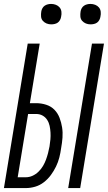

<svg xmlns="http://www.w3.org/2000/svg" viewBox="-20 -957 549 977"><path d="M327 0 448 -735H509L388 0ZM0 0 121 -735H182L132 -432H164Q190 -432 215 -424Q240 -416 257 -398.5Q274 -381 283 -357.5Q292 -334 296 -308.5Q300 -283 298 -256.5Q296 -230 291 -203Q288 -180 282 -156Q276 -132 265 -109.5Q254 -87 239 -66.5Q224 -46 203.5 -30Q183 -14 159 -7Q135 0 112 0ZM70 -55H111Q129 -55 145.5 -62.5Q162 -70 175.5 -83Q189 -96 198.5 -112Q208 -128 214 -144.5Q220 -161 224.5 -178Q229 -195 232 -212Q235 -230 236.5 -247.5Q238 -265 237 -282.5Q236 -300 232.5 -316.5Q229 -333 220 -347Q211 -361 196.5 -369Q182 -377 164 -377H123ZM441 -833Q428 -833 417 -837.5Q406 -842 398 -851Q390 -860 389 -872.5Q388 -885 390 -898Q391 -906 395.5 -914.5Q400 -923 407.5 -928Q415 -933 423.5 -935Q432 -937 440 -937Q453 -937 464.5 -932.5Q476 -928 483.5 -919Q491 -910 492.5 -897.5Q494 -885 491 -872Q490 -864 485.5 -855.5Q481 -847 474 -842Q467 -837 458 -835Q449 -833 441 -833ZM241 -833Q228 -833 217 -837.5Q206 -842 198 -851Q190 -860 189 -872.5Q188 -885 190 -898Q191 -906 195.5 -914.5Q200 -923 207.5 -928Q215 -933 223.5 -935Q232 -937 240 -937Q253 -937 264.5 -932.5Q276 -928 283.5 -919Q291 -910 292.5 -897.5Q294 -885 291 -872Q290 -864 285.5 -855.5Q281 -847 274 -842Q267 -837 258 -835Q249 -833 241 -833Z"/></svg>

Font: Iosevka SS18 Light
Style: Italic
Weight: 300
Italic angle: -9°
Monospace: yes
Designer: Belleve Invis
Foundry: Belleve Invis
Version: Version 25.1.1; ttfautohint (v1.8.4)